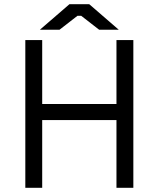

<svg xmlns="http://www.w3.org/2000/svg" viewBox="-20 -890 752 910"><path d="M169 -749H262L347 -815H365L450 -749H543L403 -870H309ZM100 0H180V-321H532V0H612V-700H532V-397H180V-700H100Z"/></svg>

Font: Fixel Display Regular
Style: Regular
Weight: 400
Designer: AlfaBravo + MacPaw
Foundry: Kyrylo Tkachov, Marchela Mozhyna, Serhii Makarenko, Maria Weinstein, Zakhar Kryvoshyya
Version: Version 1.211